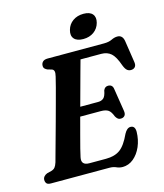

<svg xmlns="http://www.w3.org/2000/svg" viewBox="-131 -993 945 1106"><g transform="rotate(-15 342.0 -440.5)"><path d="M386.5 0H39Q19.5 0 12.8 -8.2Q6 -16.5 6 -29Q6 -40.5 13.2 -49Q20.5 -57.5 32 -62L59.5 -69Q73 -73 80.5 -81.8Q88 -90.5 94.5 -110.5Q98 -123 107.2 -156.8Q116.5 -190.5 129.5 -237.2Q142.5 -284 156.8 -336Q171 -388 184.5 -437.8Q198 -487.5 208.5 -527Q219 -566.5 223.5 -587Q229 -608.5 226 -619Q223 -629.5 212.5 -632.5L188.5 -639.5Q180 -643 173.5 -649.2Q167 -655.5 167 -666.5Q167 -681.5 176.8 -690.8Q186.5 -700 206 -700H542.5Q571 -700 589.8 -709.2Q608.5 -718.5 626 -718.5Q656.5 -718.5 663 -683L683 -552Q686 -534 679.2 -524Q672.5 -514 658.5 -512Q643 -510 631.8 -518.2Q620.5 -526.5 611.5 -550Q592.5 -605.5 569.5 -625.8Q546.5 -646 511 -646H387.5Q380.5 -621.5 369.2 -580Q358 -538.5 344 -487.5Q330 -436.5 315.5 -383H422.5Q442.5 -383 455 -394Q467.5 -405 473.5 -438.5Q482 -458.5 501 -458.5Q527.5 -458.5 531 -431L552.5 -295Q555.5 -275 547 -265.8Q538.5 -256.5 525 -256.5Q513.5 -256 506 -262.2Q498.5 -268.5 493.5 -278Q482 -308.5 466.8 -318.2Q451.5 -328 423 -328H300.5Q286.5 -276 274.2 -229.8Q262 -183.5 253.2 -149.8Q244.5 -116 242 -102Q231.5 -55 282.5 -55H381.5Q433.5 -55 465.8 -78.5Q498 -102 527 -165.5Q543.5 -196 564.5 -196Q592 -196 592 -159.5Q591 -112 573.8 -72.2Q556.5 -32.5 527.5 -8.5Q498.5 15.5 462 15.5Q443 15.5 426.5 7.8Q410 0 386.5 0ZM434 -755Q396.5 -755 380 -774Q363.5 -793 372.5 -825.5Q381 -857.5 407.5 -876.5Q434 -895.5 471.5 -895.5Q509 -895.5 525 -876.5Q541 -857.5 532.5 -825.5Q524 -793.5 497.8 -774.2Q471.5 -755 434 -755Z"/></g></svg>

Font: Fraunces 9pt Soft SemiBold
Style: Italic
Weight: 600
Italic angle: -16°
Version: Version 1.000;[b76b70a41]